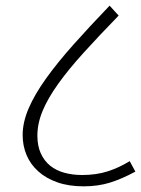

<svg xmlns="http://www.w3.org/2000/svg" viewBox="-20 -658 498 678"><path d="M112 -179Q112 -143 124 -116.5Q136 -90 157 -73Q178 -56 207 -48Q236 -40 270 -40Q320 -40 360.5 -53Q401 -66 438 -89L458 -52Q410 -26 368 -13Q326 0 275 0Q223 0 183 -14Q143 -28 115.5 -52.5Q88 -77 74 -110Q60 -143 60 -181Q60 -226 81 -275Q102 -324 142 -380Q182 -436 238.5 -499.5Q295 -563 367 -638L399 -603Q329 -531 275.5 -472Q222 -413 185.5 -362Q149 -311 130.5 -266.5Q112 -222 112 -179Z"/></svg>

Font: Mukta ExtraLight
Style: Regular
Weight: 275
Designer: Girish Dalvi and Yashodeep Gholap
Foundry: Ek Type
Version: Version 2.538;PS 1.002;hotconv 16.6.51;makeotf.lib2.5.65220;